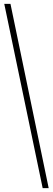

<svg xmlns="http://www.w3.org/2000/svg" viewBox="-20 -760 273 990"><path d="M34 -740 231 210H200L2 -740Z"/></svg>

Font: Georama Condensed ExtraLight
Style: Regular
Weight: 200
Width: 3
Designer: Jean-Baptiste Levee
Foundry: Production Type
Version: Version 1.000